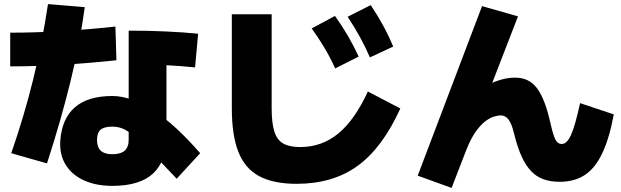

<svg xmlns="http://www.w3.org/2000/svg" viewBox="-20 -840 3040 940"><path d="M530 70Q451 70 392 43.5Q333 17 302 -32.5Q271 -82 275 -150Q283 -260 347 -315Q411 -370 530 -370Q576 -370 626.5 -352Q677 -334 731.5 -299Q786 -264 843 -211.5Q900 -159 960 -90L845 35Q766 -49 715.5 -100Q665 -151 633 -177Q601 -203 578 -211.5Q555 -220 530 -220Q490 -220 472.5 -205Q455 -190 455 -155Q455 -119 473.5 -102Q492 -85 530 -85Q571 -85 590.5 -102.5Q610 -120 610 -155V-690Q794 -690 950 -675L935 -510Q790 -525 630 -525L795 -646V-175Q795 -51 729.5 9.5Q664 70 530 70ZM35 -90Q97 -268 141.5 -447.5Q186 -627 215 -820L395 -805Q372 -633 325 -441Q278 -249 210 -40ZM30 -680Q268 -680 545 -710L550 -545Q268 -515 30 -515Z M1432 60Q1319 60 1249 22.5Q1179 -15 1147 -96.5Q1115 -178 1115 -310V-770H1310V-310Q1310 -238 1323 -196.5Q1336 -155 1366.5 -137.5Q1397 -120 1449 -120Q1556 -120 1636.5 -186.5Q1717 -253 1781 -392L1940 -309Q1853 -117 1731.5 -28.5Q1610 60 1432 60ZM1621 -505Q1597 -558 1569 -605Q1541 -652 1506 -701L1620 -762Q1655 -713 1683 -665Q1711 -617 1736 -563ZM1791 -559Q1768 -612 1741.5 -660Q1715 -708 1682 -758L1795 -815Q1829 -764 1855.5 -715.5Q1882 -667 1905 -612Z M2191 80 2025 20 2340 -810 2516 -760 2357 -349 2297 -385Q2357 -423 2407 -441.5Q2457 -460 2500 -460Q2535 -460 2562 -447.5Q2589 -435 2609.5 -407.5Q2630 -380 2646.5 -336Q2663 -292 2677 -228Q2685 -193 2692.5 -172.5Q2700 -152 2709 -143.5Q2718 -135 2730 -135Q2756 -135 2776 -180Q2796 -225 2820 -335L2985 -280Q2963 -162 2928.5 -89.5Q2894 -17 2843.5 16.5Q2793 50 2720 50Q2675 50 2640.5 37.5Q2606 25 2580 -2.5Q2554 -30 2534 -73.5Q2514 -117 2499 -178Q2490 -216 2480 -237Q2470 -258 2458 -266.5Q2446 -275 2430 -275Q2419 -275 2399.5 -269.5Q2380 -264 2357 -247Q2334 -230 2309.5 -196Q2285 -162 2263 -106Z"/></svg>

Font: M PLUS 2 Black
Style: Regular
Weight: 900
Designer: Coji Morishita
Foundry: UNDERFOREST DESIGN
Version: Version 1.001